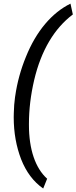

<svg xmlns="http://www.w3.org/2000/svg" viewBox="-20 -823 427 1072"><path d="M64 -281.2C60.1 -252.9 57.6 -223.1 57.1 -191.9C57.1 -184.1 56.6 -176.3 56.6 -168.5C56.6 -82.5 70.8 -4.4 98.1 66.4C126 137.2 167 191.9 221.2 229.5L243.2 174.8C177.2 115.7 141.6 10.3 141.6 -124.5C141.6 -127 141.6 -129.9 141.6 -132.3C141.6 -211.9 151.4 -293 170.9 -376.5C210 -542.5 284.7 -666 386.7 -742.2L373.5 -802.7C321.3 -776.9 274.4 -739.3 231.9 -689C189.5 -638.7 153.8 -577.6 125 -506.3C95.7 -435.1 75.7 -361.8 64.9 -286.6Z"/></svg>

Font: Roboto
Style: Italic
Weight: 400
Italic angle: -12°
Designer: Google
Version: Version 2.137; 2017